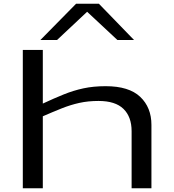

<svg xmlns="http://www.w3.org/2000/svg" viewBox="-20 -1007 933 1027"><path d="M102 0V-740H209V-453Q269 -481 321 -502Q373 -523 426.5 -534.5Q480 -546 545 -546Q670 -546 730 -489Q790 -432 790 -339V0H684V-305Q684 -382 640.5 -424.5Q597 -467 507 -467Q451 -467 404 -456.5Q357 -446 310.5 -427.5Q264 -409 209 -385V0ZM196 -793 387 -987H509L697 -793H608L446 -944L285 -793Z"/></svg>

Font: Georama ExtraExtended
Style: Regular
Weight: 400
Width: 8
Designer: Jean-Baptiste Levee
Foundry: Production Type
Version: Version 1.000